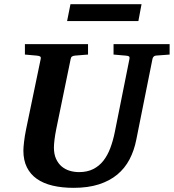

<svg xmlns="http://www.w3.org/2000/svg" viewBox="-20 -882 831 918"><path d="M725.1 -616.2Q718.3 -615.2 714.4 -611.1Q710.4 -606.9 709 -600.1L631.8 -214.8Q621.6 -162.6 599.4 -120.1Q577.1 -77.6 540.8 -47.4Q504.4 -17.1 452.6 -0.5Q400.9 16.1 332 16.1Q276.4 16.1 231.9 5.6Q187.5 -4.9 156.5 -26.6Q125.5 -48.3 108.6 -82Q91.8 -115.7 91.8 -162.1Q91.8 -176.3 95 -203.9Q98.1 -231.4 105 -265.1L174.8 -601.1Q176.3 -609.9 170.9 -612.5Q165.5 -615.2 154.8 -616.2Q146.5 -616.7 137.2 -617.7Q128.9 -618.7 118.9 -619.4Q108.9 -620.1 99.1 -621.1V-670.9H400.9V-621.1Q389.2 -620.1 378.2 -619.4Q367.2 -618.7 358.4 -617.7Q348.1 -616.7 338.9 -616.2Q330.1 -615.2 324.7 -612.1Q319.3 -608.9 317.9 -600.1L249 -265.1Q243.2 -236.3 240.5 -213.4Q237.8 -190.4 237.8 -176.8Q237.8 -145 248 -122.6Q258.3 -100.1 275.1 -85.9Q292 -71.8 313.7 -65.4Q335.4 -59.1 357.9 -59.1Q397 -59.1 425.5 -73.5Q454.1 -87.9 474.1 -113.3Q494.1 -138.7 507.3 -173.8Q520.5 -209 528.8 -250L599.1 -601.1Q600.6 -609.9 596.4 -612.5Q592.3 -615.2 580.1 -616.2Q570.8 -616.7 561.5 -617.7Q553.2 -618.7 543 -619.4Q532.7 -620.1 522.9 -621.1V-670.9H791V-621.1ZM641.6 -781.2H300.8L316.9 -861.8H656.7Z"/></svg>

Font: Charis SIL Phon
Style: Bold Italic
Weight: 700
Italic angle: -11°
Foundry: SIL International
Version: Version 5.000